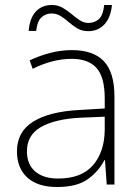

<svg xmlns="http://www.w3.org/2000/svg" viewBox="-20 -740 561 770"><path d="M269 -539Q354 -539 396.5 -494.5Q439 -450 439 -353V0H408L401 -98H399Q375 -52 331.5 -21Q288 10 209 10Q131 10 89.5 -28Q48 -66 48 -133Q48 -212 113.5 -252.5Q179 -293 300 -299L400 -305V-345Q400 -431 367 -467.5Q334 -504 268 -504Q191 -504 111 -464L99 -498Q137 -516 180 -527.5Q223 -539 269 -539ZM304 -268Q202 -263 145 -231Q88 -199 88 -133Q88 -81 121 -52.5Q154 -24 213 -24Q307 -24 353 -77.5Q399 -131 400 -219V-272ZM95 -616Q99 -667 123.5 -693.5Q148 -720 188 -720Q212 -720 231 -709Q250 -698 266.5 -684Q283 -670 299.5 -659Q316 -648 335 -648Q358 -648 375.5 -662.5Q393 -677 398 -720H429Q424 -669 398.5 -642Q373 -615 334 -615Q309 -615 290.5 -626Q272 -637 256 -651Q240 -665 223.5 -675.5Q207 -686 186 -686Q165 -686 147.5 -671.5Q130 -657 125 -616Z"/></svg>

Font: Noto Sans Kannada ExtraLight
Style: Regular
Weight: 200
Designer: Jelle Bosma - Monotype Design Team
Foundry: Monotype Imaging Inc.
Version: Version 2.005; ttfautohint (v1.8.4.7-5d5b)